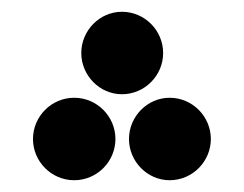

<svg xmlns="http://www.w3.org/2000/svg" viewBox="-20 -296 415 326"><path d="M187 -136C226 -136 257 -168 257 -206C257 -244 226 -276 187 -276C149 -276 118 -244 118 -206C118 -168 149 -136 187 -136ZM106 10C145 10 176 -22 176 -60C176 -98 145 -130 106 -130C67 -130 36 -98 36 -60C36 -22 67 10 106 10ZM268 10C307 10 338 -22 338 -60C338 -98 307 -130 268 -130C230 -130 199 -98 199 -60C199 -22 230 10 268 10Z"/></svg>

Font: UULA Sans
Style: Bold
Weight: 700
Designer: Mohamed Gaber, Laura Garcia Mut
Foundry: Kief Type Foundry
Version: Version 3.006;hotconv 1.0.109;makeotfexe 2.5.65596